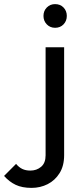

<svg xmlns="http://www.w3.org/2000/svg" viewBox="-148 -705 398 934"><path d="M5.5 209Q-40.5 209 -71.8 194.1Q-103 179.2 -128.2 150.8L-69.8 92.2Q-56 109 -39.4 116.9Q-22.8 124.8 -0.2 124.8Q30.2 124.8 52 106.4Q73.8 88 73.8 50.8V-475H164V49.8Q164 101.8 141.9 137.1Q119.8 172.5 83.9 190.8Q48 209 5.5 209ZM120 -569.8Q95.8 -569.8 79.6 -586.5Q63.5 -603.2 63.5 -627.5Q63.5 -652 79.6 -668.5Q95.8 -685 120 -685Q145.2 -685 161.1 -668.5Q177 -652 177 -627.5Q177 -603.2 161.1 -586.5Q145.2 -569.8 120 -569.8Z"/></svg>

Font: Marine Company Thin
Style: Regular
Weight: 100
Designer: Rodrigo Fuenzalida
Foundry: fragTYPE
Version: Version 1.000